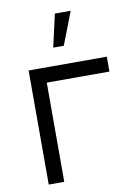

<svg xmlns="http://www.w3.org/2000/svg" viewBox="-87 -838 640 895"><g transform="rotate(-10 232.5 -390.0)"><path d="M236.5 -780 201.5 -625H251.5L311.5 -780ZM70 0H143.5V-469.5H440V-540H70Z"/></g></svg>

Font: Hauora
Style: Regular
Weight: 400
Designer: Mikhail Sharanda
Foundry: WCYS & Co.
Version: Version 1.010